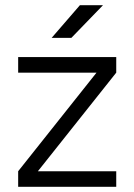

<svg xmlns="http://www.w3.org/2000/svg" viewBox="-20 -720 517 740"><path d="M179 -574H255L377 -700H288ZM50 0H428V-60H126L428 -440V-500H50V-440H352L50 -60Z"/></svg>

Font: Unageo
Style: Light
Weight: 300
Designer: Richard Sepsi
Foundry: Richard Sepsi
Version: Version 2.000